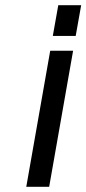

<svg xmlns="http://www.w3.org/2000/svg" viewBox="-20 -718 332 738"><path d="M183 -580 204 -698H292L271 -580ZM81 0 173 -523H261L169 0Z"/></svg>

Font: Tomorrow
Style: Italic
Weight: 400
Italic angle: -10°
Designer: Tony de Marco, Monica Rizzolli
Foundry: Just in Type
Version: Version 2.002